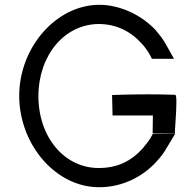

<svg xmlns="http://www.w3.org/2000/svg" viewBox="-20 -760 815 800"><path d="M616 -205 709 -204C706.8 -204 715 -286.1 715 -333C715 -351.7 713.7 -364.9 710 -365C671.4 -366.4 632.9 -366.9 597.7 -366.9C512.6 -366.9 447 -364 447 -364L449 -279H617ZM606 -183C597 -169 586 -156 574 -141C526 -88 468 -60 392 -60C391.4 -60 390.9 -60 390.3 -60C249.1 -60 140 -187.7 140 -360C141 -532 250 -660 393 -660C463 -659 522 -632 571 -578C583 -565 593 -551 602 -536L613 -515H705L672 -574C661 -595 645 -615 631 -631V-632C570 -698 480 -740 393 -740C214 -739 60 -563 60 -360C61 -156 213 20 392 20C393 20 394.1 20 395.1 20C488.9 20 576.6 -23.7 634 -89C648 -104 663 -123 674 -143L710 -203H617Z"/></svg>

Font: Nordica Advanced
Style: Regular
Weight: 300
Version: Version 1.07